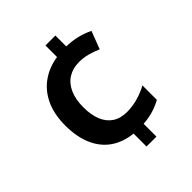

<svg xmlns="http://www.w3.org/2000/svg" viewBox="-203 -850 986 986"><g transform="rotate(-45 290.0 -357.0)"><path d="M362 -645Q405 -644 441 -635Q477 -626 510 -610L473 -513Q441 -527 411.5 -534.5Q382 -542 351 -542Q306 -542 272.5 -521Q239 -500 221 -459.5Q203 -419 203 -362Q203 -306 219 -267Q235 -228 266.5 -207Q298 -186 345 -186Q384 -186 423.5 -197Q463 -208 497 -227V-122Q470 -107 437 -96.5Q404 -86 362 -83V10H290V-84Q219 -92 170.5 -126.5Q122 -161 96.5 -220.5Q71 -280 71 -361Q71 -442 98 -500.5Q125 -559 174.5 -594.5Q224 -630 290 -640V-724H362Z"/></g></svg>

Font: Noto Sans Hebrew Thin SemiBold
Style: Regular
Weight: 600
Version: Version 3.001